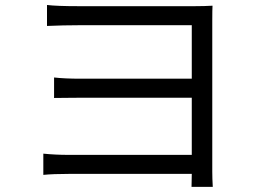

<svg xmlns="http://www.w3.org/2000/svg" viewBox="-20 -722 1040 768"><path d="M831.1 25.4H746.1Q746.1 20.5 746.6 2.4Q747.1 -15.6 747.1 -26.4H253.9Q192.4 -26.4 153.3 -22.5V-107.4Q202.1 -102.5 252.9 -102.5H747.1V-331.1H305.7Q282.2 -331.1 244.1 -330.6Q206.1 -330.1 196.3 -330.1V-412.1Q238.3 -407.2 303.7 -407.2H747.1V-621.1H293Q235.4 -621.1 168 -618.2V-702.1Q207 -697.3 293 -697.3H759.8Q798.8 -697.3 830.1 -699.2Q829.1 -685.5 829.1 -638.7V-35.2Q829.1 -7.8 831.1 25.4Z"/></svg>

Font: Gen Shin Gothic Regular
Style: Regular
Weight: 400
Designer: [Source Han Sans]
Ryoko NISHIZUKA  (kana & ideographs); Paul D. Hunt (Latin, Greek & Cyrillic); Wenlong ZHANG  (bopomofo
Version: Version 1.002.20150607